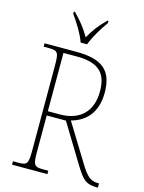

<svg xmlns="http://www.w3.org/2000/svg" viewBox="-136 -1011 821 1091"><g transform="rotate(15 275.0 -465.5)"><path d="M242 -771H280C296 -816 335 -880 363 -918V-931H357C311 -885 289 -855 262 -807C234 -855 211 -885 166 -931H159V-918C187 -880 227 -816 242 -771ZM45 0H253V-20H219C169 -20 163 -31 163 -108V-321H276L416 -91C460 -21 478 0 547 0H550V-25H541C501 -25 477 -46 440 -106L303 -329C382 -350 448 -408 448 -531C448 -659 387 -714 234 -714H45V-694H79C129 -694 135 -683 135 -606V-108C135 -31 129 -20 79 -20H45ZM233 -346H163V-689H243C379 -689 420 -630 420 -531C420 -413 352 -346 233 -346Z"/></g></svg>

Font: Noto Serif Armenian SemiCondensed Thin
Style: Regular
Weight: 100
Width: 4
Designer: Monotype Design Team
Foundry: Monotype Imaging Inc.
Version: Version 2.008